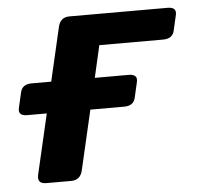

<svg xmlns="http://www.w3.org/2000/svg" viewBox="-43 -557 615 600"><g transform="rotate(-5 264.5 -256.5)"><path d="M37.6 -216.8Q8.3 -216.8 13.7 -241.2L24.9 -290Q30.8 -314.5 60.1 -314.5H121.6L160.6 -483.4Q167.5 -512.7 196.3 -512.7H503.9Q533.2 -512.7 527.8 -488.3L516.6 -439.5Q510.7 -415 481.4 -415H281.2L258.3 -314.5H364.7Q394 -314.5 388.2 -290L377 -241.2Q371.1 -216.8 342.3 -216.8H235.8L192.4 -29.3Q185.5 0 156.2 0H78.1Q48.8 0 55.7 -29.3L99.1 -216.8Z"/></g></svg>

Font: Istok
Style: Bold Italic
Weight: 700
Italic angle: -13°
Designer: Andrey V. Panov
Foundry: Andrey V. Panov
Version: Version 1.0.3